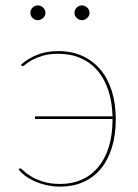

<svg xmlns="http://www.w3.org/2000/svg" viewBox="-20 -688 512 714"><path d="M57.5 -447Q82.5 -469.5 117.2 -483.8Q152 -498 196.5 -498Q247 -498 286.8 -479.8Q326.5 -461.5 354 -428.5Q381.5 -395.5 396 -348.8Q410.5 -302 410.5 -245Q410.5 -185.5 396 -139Q381.5 -92.5 354.8 -60.2Q328 -28 289.8 -11Q251.5 6 204.5 6Q176 6 151 0Q126 -6 106 -15.2Q86 -24.5 71.5 -35.8Q57 -47 49.5 -58L51.5 -60Q53.5 -62 55.5 -62Q58.5 -62 67.5 -53Q76.5 -44 94 -33Q111.5 -22 138.5 -13Q165.5 -4 204.5 -4Q248.5 -4 284.2 -20Q320 -36 345.5 -66.8Q371 -97.5 384.8 -142.2Q398.5 -187 398.5 -245V-245.5H110V-255.5H398.5Q397 -309 382.8 -352Q368.5 -395 342.8 -425.2Q317 -455.5 280 -471.8Q243 -488 196.5 -488Q162.5 -488 139 -480.8Q115.5 -473.5 99.8 -465Q84 -456.5 75.8 -449.2Q67.5 -442 64.5 -442Q62.5 -442 60.5 -444ZM149 -640Q149 -629.5 140.2 -621.2Q131.5 -613 121 -613Q109.5 -613 101.2 -621.2Q93 -629.5 93 -640Q93 -651.5 101.2 -659.8Q109.5 -668 121 -668Q131.5 -668 140.2 -659.8Q149 -651.5 149 -640ZM313 -640Q313 -629.5 304.2 -621.2Q295.5 -613 285 -613Q273.5 -613 265.2 -621.2Q257 -629.5 257 -640Q257 -651.5 265.2 -659.8Q273.5 -668 285 -668Q295.5 -668 304.2 -659.8Q313 -651.5 313 -640Z"/></svg>

Font: Lato 2
Style: Regular
Weight: 100
Designer: Lukasz Dziedzic with Adam Twardoch and Botio Nikoltchev
Foundry: tyPoland Lukasz Dziedzic
Version: Version 2.015; 2015-08-06; http://www.latofonts.com/